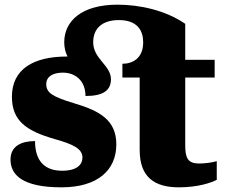

<svg xmlns="http://www.w3.org/2000/svg" viewBox="-20 -792 966 822"><path d="M832 -92C784 -92 773 -116 773 -170V-460H899V-536H773V-690C689 -748 578 -772 483 -772C331 -772 255 -703 255 -611C255 -588 260 -568 269 -550H266C125 -550 31 -497 31 -378C31 -276 91 -232 213 -197C295 -174 333 -155 333 -117C333 -88 310 -61 246 -61C178 -61 130 -96 130 -188C72 -188 25 -167 25 -109C25 -44 75 10 243 10C399 10 478 -64 478 -174C478 -279 405 -318 297 -350C204 -378 178 -395 178 -432C178 -465 208 -481 249 -481C303 -481 346 -446 346 -381C422 -381 455 -405 455 -453V-454C454 -513 379 -540 379 -611C379 -670 417 -706 489 -706C570 -706 593 -659 593 -611C593 -540 545 -519 504 -519V-460H578V-150C578 -32 643 10 746 10C829 10 884 -10 908 -22V-102C887 -96 859 -92 832 -92Z"/></svg>

Font: UArctic Serif Black
Style: Regular
Weight: 900
Designer: Customization by Puisto advertising & original work Monotype Design Team
Foundry: Monotype Imaging Inc.
Version: Version 2.004